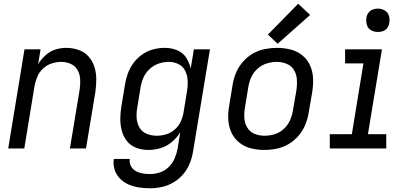

<svg xmlns="http://www.w3.org/2000/svg" viewBox="-20 -794 2200 1027"><path d="M24 0H110L165 -336Q170 -361 180.5 -385.5Q191 -410 211.5 -428.5Q232 -447 257.5 -455Q283 -463 308 -463Q335 -463 359 -452Q383 -441 395.5 -418Q408 -395 409 -368Q410 -341 406 -314L354 0H440L490 -301Q495 -336 495 -370.5Q495 -405 485 -436.5Q475 -468 453.5 -492Q432 -516 400 -527Q368 -538 334 -538Q305 -538 276 -529Q247 -520 223.5 -498.5Q200 -477 184 -451L197 -530H111Z M782 213Q814 213 846.5 206Q879 199 909 181Q939 163 961.5 136Q984 109 996 77.5Q1008 46 1013 14L1103 -530H1017L1000 -427Q993 -459 975.5 -486Q958 -513 927 -525.5Q896 -538 862 -538Q831 -538 800 -530Q769 -522 741.5 -503Q714 -484 694 -457Q674 -430 663.5 -400Q653 -370 648 -339L630 -229Q624 -195 623.5 -161.5Q623 -128 631 -96.5Q639 -65 658.5 -40Q678 -15 708.5 -3.5Q739 8 773 8Q806 8 838.5 -1.5Q871 -11 898.5 -34Q926 -57 944 -86L930 1Q925 28 914 53.5Q903 79 882 99.5Q861 120 834.5 128.5Q808 137 782 137Q761 137 741.5 133.5Q722 130 705.5 120.5Q689 111 680 93.5Q671 76 674 56H589Q584 85 593 113Q602 141 621.5 161Q641 181 667 192.5Q693 204 722.5 208.5Q752 213 782 213ZM818 -68Q791 -68 765.5 -78Q740 -88 726.5 -111Q713 -134 711 -161.5Q709 -189 714 -217L732 -327Q736 -353 747.5 -379Q759 -405 780.5 -425Q802 -445 829 -454Q856 -463 883 -463Q912 -463 936 -450.5Q960 -438 971.5 -413.5Q983 -389 984 -360.5Q985 -332 980 -304L962 -194Q958 -169 947 -144.5Q936 -120 915 -101.5Q894 -83 869 -75.5Q844 -68 819 -68Z M1393 8Q1426 8 1459 1.5Q1492 -5 1523 -23Q1554 -41 1577 -68Q1600 -95 1613 -127Q1626 -159 1631 -191L1650 -301Q1656 -338 1654.5 -375Q1653 -412 1638.5 -444Q1624 -476 1597 -498Q1570 -520 1534.5 -529Q1499 -538 1462 -538Q1430 -538 1396.5 -531.5Q1363 -525 1332.5 -507.5Q1302 -490 1278.5 -462.5Q1255 -435 1242 -403.5Q1229 -372 1224 -339L1206 -229Q1199 -192 1201 -155Q1203 -118 1217.5 -86Q1232 -54 1259 -32Q1286 -10 1321 -1Q1356 8 1393 8ZM1395 -68Q1367 -68 1342 -78Q1317 -88 1303 -111Q1289 -134 1287 -161.5Q1285 -189 1290 -217L1308 -327Q1312 -354 1323.5 -380Q1335 -406 1357 -426Q1379 -446 1406.5 -454.5Q1434 -463 1461 -463Q1488 -463 1513.5 -452.5Q1539 -442 1552.5 -419.5Q1566 -397 1568 -369.5Q1570 -342 1566 -314L1547 -204Q1543 -177 1531.5 -151Q1520 -125 1498 -104.5Q1476 -84 1449 -76Q1422 -68 1395 -68ZM1465 -560 1639 -714 1575 -774 1413 -609Z M1744 0H2046V-76H1948L2023 -530H1826V-455H1924L1862 -76H1744ZM2001 -623Q2015 -623 2028.5 -627.5Q2042 -632 2051 -644Q2060 -656 2062 -670Q2066 -690 2060.5 -709Q2055 -728 2038 -738Q2021 -748 2001 -748Q1987 -748 1973.5 -743Q1960 -738 1951 -726Q1942 -714 1940 -700Q1937 -680 1942.5 -661Q1948 -642 1964.5 -632.5Q1981 -623 2001 -623Z"/></svg>

Font: Iosevka Sparkle Oblique
Style: Regular
Weight: 400
Italic angle: -9°
Designer: Belleve Invis
Foundry: Belleve Invis
Version: Version 4.5.0; ttfautohint (v1.8.3)